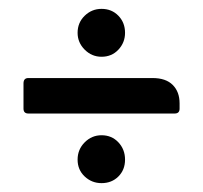

<svg xmlns="http://www.w3.org/2000/svg" viewBox="-20 -487 458 433"><path d="M155 -413Q155 -436 171 -451.5Q187 -467 209 -467Q232 -467 247 -451.5Q262 -436 262 -413Q262 -391 247 -375Q232 -359 209 -359Q187 -359 171 -375Q155 -391 155 -413ZM44 -231Q33 -231 33 -242V-299Q33 -311 44 -311H324Q354 -311 369.5 -295.5Q385 -280 385 -254V-242Q385 -231 374 -231ZM155 -127Q155 -150 171 -166Q187 -182 209 -182Q232 -182 247 -166Q262 -150 262 -127Q262 -104 247 -89Q232 -74 209 -74Q187 -74 171 -89Q155 -104 155 -127Z"/></svg>

Font: Zain
Style: Bold
Weight: 700
Designer: Zain,Boutros
Foundry: Mobile Telecommunications Company (Zain), 2024
Version: Version 1.50; ttfautohint (v1.8.4)